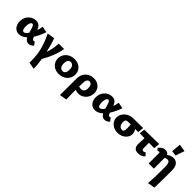

<svg xmlns="http://www.w3.org/2000/svg" viewBox="261 -2144 3866 3866"><g transform="rotate(45 2194.0 -211.0)"><path d="M596 -47Q580 -26 549.5 -9Q519 8 486 8Q420 8 379 -66Q298 8 214 8Q136 8 90 -48Q44 -104 44 -190Q44 -261 75.5 -316.5Q107 -372 158.5 -403Q210 -434 269 -434Q329 -434 363 -403Q397 -372 418 -315Q444 -389 449 -438L580 -413Q531 -273 465 -171Q477 -138 488.5 -122.5Q500 -107 516 -107Q527 -107 545 -116ZM343 -161 330 -209Q313 -272 297.5 -303.5Q282 -335 259 -335Q234 -335 218 -300.5Q202 -266 202 -208Q202 -156 213.5 -123.5Q225 -91 253 -91Q296 -91 343 -161Z M895 32Q919 189 920 288L772 263Q773 242 773 201Q773 42 734.5 -105.5Q696 -253 616 -413L774 -438Q822 -321 863 -135Q911 -274 917 -426H1072Q1032 -198 895 32Z M1116 -205Q1116 -270 1148.5 -322Q1181 -374 1238.5 -403.5Q1296 -433 1367 -433Q1432 -433 1484.5 -406Q1537 -379 1566.5 -331Q1596 -283 1596 -222Q1596 -157 1563.5 -104.5Q1531 -52 1474 -22Q1417 8 1346 8Q1280 8 1227.5 -19.5Q1175 -47 1145.5 -95.5Q1116 -144 1116 -205ZM1444 -209Q1444 -271 1419 -303.5Q1394 -336 1352 -336Q1310 -336 1290 -304.5Q1270 -273 1270 -217Q1270 -154 1295.5 -121.5Q1321 -89 1363 -89Q1405 -89 1424.5 -121.5Q1444 -154 1444 -209Z M2131 -226Q2131 -161 2100.5 -107.5Q2070 -54 2018.5 -23Q1967 8 1906 8Q1854 8 1818 -14L1817 91Q1817 177 1821 262L1667 289Q1669 123 1669 -183Q1669 -257 1700.5 -314Q1732 -371 1788 -402.5Q1844 -434 1914 -434Q1979 -434 2028 -407.5Q2077 -381 2104 -333.5Q2131 -286 2131 -226ZM1973 -212Q1973 -269 1952 -298Q1931 -327 1896 -327Q1859 -327 1840.5 -297Q1822 -267 1821 -213L1819 -106Q1847 -96 1879 -96Q1926 -96 1949.5 -125.5Q1973 -155 1973 -212Z M2760 -47Q2744 -26 2713.5 -9Q2683 8 2650 8Q2584 8 2543 -66Q2462 8 2378 8Q2300 8 2254 -48Q2208 -104 2208 -190Q2208 -261 2239.5 -316.5Q2271 -372 2322.5 -403Q2374 -434 2433 -434Q2493 -434 2527 -403Q2561 -372 2582 -315Q2608 -389 2613 -438L2744 -413Q2695 -273 2629 -171Q2641 -138 2652.5 -122.5Q2664 -107 2680 -107Q2691 -107 2709 -116ZM2507 -161 2494 -209Q2477 -272 2461.5 -303.5Q2446 -335 2423 -335Q2398 -335 2382 -300.5Q2366 -266 2366 -208Q2366 -156 2377.5 -123.5Q2389 -91 2417 -91Q2460 -91 2507 -161Z M3309 -297Q3249 -299 3220 -299Q3258 -243 3258 -189Q3258 -138 3227.5 -92.5Q3197 -47 3143 -19.5Q3089 8 3022 8Q2956 8 2903 -19.5Q2850 -47 2820.5 -93.5Q2791 -140 2791 -197Q2791 -258 2824.5 -309.5Q2858 -361 2915.5 -392Q2973 -423 3044 -423L3322 -426ZM3093 -301H3032Q2983 -301 2966 -285.5Q2949 -270 2949 -224Q2949 -163 2976 -130.5Q3003 -98 3045 -98Q3079 -98 3089 -121.5Q3099 -145 3099 -204Q3099 -251 3093 -301Z M3765 -297 3614 -299 3615 -163Q3615 -161 3615 -143.5Q3615 -126 3625 -111Q3635 -96 3656 -96Q3668 -96 3681 -101.5Q3694 -107 3703 -116L3757 -56Q3735 -28 3695.5 -10Q3656 8 3607 8Q3473 8 3478 -138L3485 -301L3348 -303L3361 -419L3778 -426Z M4336 -146Q4336 92 4329 262L4175 289Q4188 127 4188 -127V-174Q4188 -259 4170.5 -292.5Q4153 -326 4120 -326Q4086 -326 4052 -309V0H3904V-296Q3904 -310 3898.5 -313.5Q3893 -317 3884 -317Q3869 -317 3845 -306L3811 -352Q3838 -390 3874 -412Q3910 -434 3949 -434Q4021 -434 4044 -383Q4111 -434 4187 -434Q4250 -434 4293 -385Q4336 -336 4336 -229ZM4064 -510 4082 -711 4239 -687 4175 -497Z"/></g></svg>

Font: Ysabeau Ultrabold
Style: Regular
Weight: 800
Designer: Christian Thalmann (Catharsis Fonts)
Version: Version 0.003